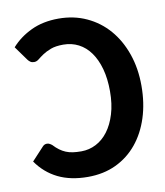

<svg xmlns="http://www.w3.org/2000/svg" viewBox="-77 -720 678 790"><g transform="rotate(-10 262.5 -324.5)"><path d="M84 -157.2Q89.8 -157.2 95 -154.5Q100.1 -151.9 105 -147.9Q117.2 -134.8 129.2 -126Q141.1 -117.2 154.5 -111.6Q168 -106 183.6 -103.8Q199.2 -101.6 218.8 -101.6Q251.5 -101.6 280.3 -116.5Q309.1 -131.3 330.6 -159.9Q352.1 -188.5 364.7 -230Q377.4 -271.5 377.4 -324.7Q377.4 -377.4 366 -418.7Q354.5 -460 334 -488.5Q313.5 -517.1 284.7 -532Q255.9 -546.9 221.2 -546.9Q189 -546.9 168.5 -539.1Q147.9 -531.2 134.3 -522Q120.6 -512.7 111.1 -504.9Q101.6 -497.1 91.3 -497.1Q81.5 -497.1 75.4 -501.5Q69.3 -505.9 65.4 -511.2L22.5 -570.8Q56.2 -608.9 105.7 -632.3Q155.3 -655.8 220.2 -655.8Q284.2 -655.8 337.2 -631.3Q390.1 -606.9 428.2 -563Q466.3 -519 487.5 -458.3Q508.8 -397.5 508.8 -324.7Q508.8 -252.4 489.3 -191.7Q469.7 -130.9 433.3 -86.7Q397 -42.5 345 -17.8Q293 6.8 227.5 6.8Q155.3 6.8 102.8 -19Q50.3 -44.9 15.6 -94.7L66.4 -149.4Q73.7 -157.2 84 -157.2Z"/></g></svg>

Font: Carlito
Style: Bold
Weight: 700
Designer: Lukasz Dziedzic
Foundry: tyPoland Lukasz Dziedzic
Version: Version 1.104